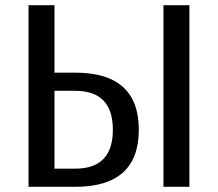

<svg xmlns="http://www.w3.org/2000/svg" viewBox="-20 -720 840 740"><path d="M90 0V-700H190V-440H270Q515 -440 515 -220Q515 0 270 0ZM610 0V-700H710V0ZM190 -70H270Q415 -70 415 -220Q415 -370 270 -370H190Z"/></svg>

Font: Scada
Style: Regular
Weight: 400
Designer: Jovanny Lemonad
Foundry: Jovanny Lemonad
Version: Version 4.100;PS 004.100;hotconv 1.0.88;makeotf.lib2.5.64775